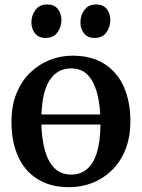

<svg xmlns="http://www.w3.org/2000/svg" viewBox="-20 -806 619 838"><path d="M283 11Q219 11 171.5 -10Q124 -31 92.5 -69Q61 -107 45.5 -159.2Q30 -211.5 30 -273.5Q30 -344.5 52 -398.5Q74 -452.5 111.8 -489Q149.5 -525.5 197 -544.2Q244.5 -563 296 -563Q381 -563 437.2 -526.2Q493.5 -489.5 521.2 -425.2Q549 -361 549 -278Q549 -206.5 527 -152.2Q505 -98 467.2 -61.8Q429.5 -25.5 381.8 -7.2Q334 11 283 11ZM290.5 -44Q331 -44 359.5 -67.8Q388 -91.5 403 -140.2Q418 -189 418.5 -262.5H160.5Q162.5 -198 176.2 -148.8Q190 -99.5 218 -71.8Q246 -44 290.5 -44ZM161 -306.5H417.5Q414.5 -366 400.5 -411.2Q386.5 -456.5 359.8 -482Q333 -507.5 290 -507.5Q231.5 -507.5 198 -458Q164.5 -408.5 161 -306.5ZM178 -640.5Q148.5 -640.5 132.8 -660.5Q117 -680.5 117 -708Q117 -739 134.8 -762.8Q152.5 -786.5 186 -786.5H187Q217 -786.5 232.5 -766.5Q248 -746.5 248 -719Q248 -688 230.5 -664.2Q213 -640.5 179 -640.5ZM392 -640.5Q362 -640.5 346.5 -660.5Q331 -680.5 331 -708Q331 -739 348.5 -762.8Q366 -786.5 399.5 -786.5H400.5Q430.5 -786.5 446 -766.5Q461.5 -746.5 461.5 -719Q461.5 -688 444.2 -664.2Q427 -640.5 393 -640.5Z"/></svg>

Font: Merriweather 36pt SemiBold
Style: Regular
Weight: 600
Version: Version 2.100